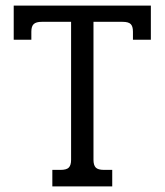

<svg xmlns="http://www.w3.org/2000/svg" viewBox="-20 -666 588 686"><path d="M167 -59H196Q218 -59 226 -67.5Q234 -76 234 -95V-588H129Q109 -588 100.5 -580Q92 -572 92 -553V-524H29V-646H519V-524H455V-553Q455 -572 447 -580Q439 -588 418 -588H314V-95Q314 -76 322 -67.5Q330 -59 352 -59H381V0H167Z"/></svg>

Font: Pridi Light
Style: Regular
Weight: 300
Version: Version 1.002